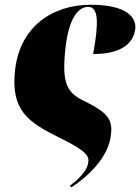

<svg xmlns="http://www.w3.org/2000/svg" viewBox="-20 -571 591 810"><path d="M44 -279C23 -105 100 -55 229 9C349 68 357 88 352 117C348 139 331 171 274 213L282 219C360 167 431 94 446 11C459 -64 440 -94 331 -147C262 -181 240 -221 256 -366C271 -504 315 -542 352 -542C396 -542 397 -476 373 -343C511 -343 543 -403 550 -444C559 -496 516 -551 363 -551C203 -551 66 -461 44 -279Z"/></svg>

Font: Noto Serif Display Black
Style: Italic
Weight: 900
Italic angle: -12°
Designer: Monotype Design Team
Foundry: Monotype Imaging Inc.
Version: Version 2.009